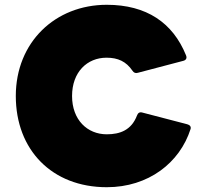

<svg xmlns="http://www.w3.org/2000/svg" viewBox="-20 -768 857 802"><path d="M426 14C600 14 731 -88 776 -229C779 -239 773 -246 762 -249L574 -298C563 -301 556 -296 552 -285C529 -225 482 -207 426 -207C345 -207 281 -267 281 -367C281 -467 344 -527 425 -527C473 -527 507 -511 533 -473C539 -464 546 -461 556 -464L746 -514C757 -517 762 -525 757 -537C702 -673 592 -748 426 -748C211 -748 46 -592 46 -367C46 -142 197 14 426 14Z"/></svg>

Font: LINE Seed Sans TH Heavy
Style: Regular
Weight: 900
Designer: Dalton Maag Ltd | Thai characters by Cadson Demak Co.,Ltd.
Foundry: Dalton Maag Ltd
Version: Version 1.003